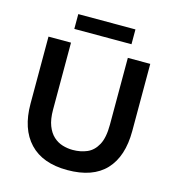

<svg xmlns="http://www.w3.org/2000/svg" viewBox="-107 -789 809 893"><g transform="rotate(15 297.5 -343.0)"><path d="M298 14Q178.7 14 116 -52.5Q53.3 -119 53.3 -240V-563H161.7V-240.7Q161.7 -194.3 173.5 -163.8Q185.3 -133.3 204.8 -115.5Q224.3 -97.7 248.7 -90.3Q273 -83 298 -83Q335.7 -83 366.7 -96.3Q397.7 -109.7 416.5 -144.2Q435.3 -178.7 435.3 -240.7V-563H543.3V-240Q543.3 -117 481.8 -51.5Q420.3 14 298 14ZM160 -628.7V-700H435.3V-628.7Z"/></g></svg>

Font: Darker Grotesque Light
Style: Regular
Weight: 300
Designer: Gabriel Lam
Foundry: TypeRant
Version: Version 1.000;gftools[0.9.28]